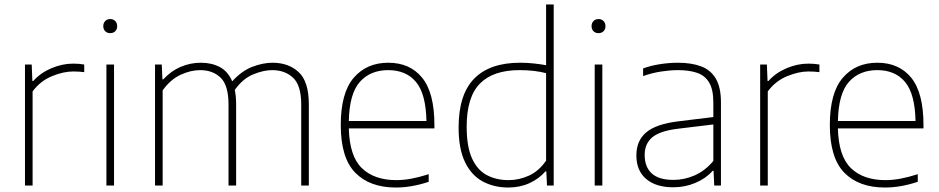

<svg xmlns="http://www.w3.org/2000/svg" viewBox="-20 -828 4191 857"><path d="M91.5 0V-540H121.5L124.5 -466.5H128.5Q161 -503 209.5 -523.5Q258 -544 306.5 -544Q333.5 -544 356 -540V-506Q344 -507.5 332.2 -508.2Q320.5 -509 306.5 -509Q263 -509 211.5 -487.8Q160 -466.5 125.5 -420V0Z M455 0V-540H489V0ZM472 -680Q458.5 -680 449.8 -688.5Q441 -697 441 -711Q441 -725.5 449.8 -734.2Q458.5 -743 472 -743Q485.5 -743 494.2 -734.2Q503 -725.5 503 -711Q503 -697 494.2 -688.5Q485.5 -680 472 -680Z M672 0V-540H702L705 -474H709Q743 -511 786.2 -529.5Q829.5 -548 876.5 -548Q924.5 -548 961 -528.8Q997.5 -509.5 1016.5 -465Q1058.5 -511.5 1106.2 -529.8Q1154 -548 1196.5 -548Q1268 -548 1313.2 -506Q1358.5 -464 1358.5 -362V0H1324.5V-361Q1324.5 -447 1288.2 -481Q1252 -515 1195 -515Q1156 -515 1109.5 -495.8Q1063 -476.5 1028 -426.5Q1034 -397.5 1034 -362V0H1000V-361Q1000 -447 965 -481Q930 -515 873.5 -515Q831 -515 785.8 -494Q740.5 -473 706 -424.5V0Z M1747 9Q1630.5 9 1565.8 -57Q1501 -123 1501 -270Q1501 -413.5 1558.8 -480.8Q1616.5 -548 1713 -548Q1810 -548 1864.5 -480.8Q1919 -413.5 1919 -270V-255H1537Q1540 -130.5 1595.5 -77.2Q1651 -24 1749 -24Q1782.5 -24 1817.8 -30.8Q1853 -37.5 1893.5 -50.5V-16.5Q1817 9 1747 9ZM1713 -515Q1633 -515 1586.2 -462.5Q1539.5 -410 1537 -288H1883.5Q1881 -409.5 1836.8 -462.2Q1792.5 -515 1713 -515Z M2249 9Q2185 9 2134.8 -18Q2084.5 -45 2055.8 -104Q2027 -163 2027 -259Q2027 -406 2096.5 -477Q2166 -548 2301.5 -548Q2332 -548 2362.2 -544.8Q2392.5 -541.5 2417.5 -537V-808H2451.5V0H2421.5L2418.5 -63H2414.5Q2386 -30 2343.2 -10.5Q2300.5 9 2249 9ZM2250.5 -24Q2297 -24 2341.2 -44.2Q2385.5 -64.5 2417.5 -111V-501.5Q2365.5 -515 2299.5 -515Q2181 -515 2122 -454.8Q2063 -394.5 2063 -263Q2063 -173.5 2086.8 -121.2Q2110.5 -69 2152.8 -46.5Q2195 -24 2250.5 -24Z M2634.5 0V-540H2668.5V0ZM2651.5 -680Q2638 -680 2629.2 -688.5Q2620.5 -697 2620.5 -711Q2620.5 -725.5 2629.2 -734.2Q2638 -743 2651.5 -743Q2665 -743 2673.8 -734.2Q2682.5 -725.5 2682.5 -711Q2682.5 -697 2673.8 -688.5Q2665 -680 2651.5 -680Z M2985 8Q2908 8 2864.2 -29.2Q2820.5 -66.5 2820.5 -134Q2820.5 -200.5 2864.8 -237.5Q2909 -274.5 3008 -286.5L3164 -305.5V-370.5Q3164 -428.5 3145.2 -459.8Q3126.5 -491 3091.2 -503Q3056 -515 3006 -515Q2973 -515 2932.5 -509Q2892 -503 2850.5 -488.5V-522.5Q2883.5 -535 2925.2 -541.5Q2967 -548 3005.5 -548Q3066 -548 3109 -532Q3152 -516 3175 -477.2Q3198 -438.5 3198 -371V0H3168L3165 -65.5H3161Q3131.5 -32 3084.8 -12Q3038 8 2985 8ZM2857.5 -136.5Q2857.5 -83 2889 -54Q2920.5 -25 2986 -25Q3034.5 -25 3080.8 -45.2Q3127 -65.5 3164 -109.5V-272.5L3007 -253.5Q2926.5 -244 2892 -215.5Q2857.5 -187 2857.5 -136.5Z M3373 0V-540H3403L3406 -466.5H3410Q3442.5 -503 3491 -523.5Q3539.5 -544 3588 -544Q3615 -544 3637.5 -540V-506Q3625.5 -507.5 3613.8 -508.2Q3602 -509 3588 -509Q3544.5 -509 3493 -487.8Q3441.5 -466.5 3407 -420V0Z M3930 9Q3813.5 9 3748.8 -57Q3684 -123 3684 -270Q3684 -413.5 3741.8 -480.8Q3799.5 -548 3896 -548Q3993 -548 4047.5 -480.8Q4102 -413.5 4102 -270V-255H3720Q3723 -130.5 3778.5 -77.2Q3834 -24 3932 -24Q3965.5 -24 4000.8 -30.8Q4036 -37.5 4076.5 -50.5V-16.5Q4000 9 3930 9ZM3896 -515Q3816 -515 3769.2 -462.5Q3722.5 -410 3720 -288H4066.5Q4064 -409.5 4019.8 -462.2Q3975.5 -515 3896 -515Z"/></svg>

Font: Encode Sans SmExp Th
Style: Regular
Weight: 100
Width: 6
Designer: Multiple Designers
Foundry: Impallari Type
Version: Version 3.002; ttfautohint (v1.8.3) -l 8 -r 50 -G 200 -x 14 